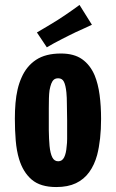

<svg xmlns="http://www.w3.org/2000/svg" viewBox="-20 -745 467 775"><path d="M207 10Q143 10 108 -20Q73 -50 57 -103Q47 -136 43.5 -177.5Q40 -219 40 -266Q40 -299 42.5 -328.5Q45 -358 51 -384Q57 -410 67 -432Q87 -478 125.5 -503.5Q164 -529 226 -529Q279 -529 311.5 -506Q344 -483 362 -441Q376 -407 382 -362Q388 -317 388 -265Q388 -223 384 -186.5Q380 -150 372 -119Q361 -79 340 -50Q319 -21 286.5 -5.5Q254 10 207 10ZM215 -94Q231 -94 239 -110Q247 -126 249 -154Q251 -168 251 -184Q251 -200 251 -218.5Q251 -237 251 -259Q250 -295 250 -323.5Q250 -352 248 -372Q245 -401 238 -415Q231 -429 215 -429Q204 -429 197.5 -423.5Q191 -418 187 -407.5Q183 -397 180 -381Q178 -367 177.5 -348.5Q177 -330 177 -307.5Q177 -285 177 -259Q177 -238 177 -219.5Q177 -201 178 -185.5Q179 -170 180 -156Q183 -126 191 -110Q199 -94 215 -94ZM169 -554 129 -614Q143 -622 157 -630.5Q171 -639 185.5 -647.5Q200 -656 214 -665Q229 -675 243.5 -684.5Q258 -694 272.5 -704.5Q287 -715 301 -725L351 -645Q334 -637 317.5 -629.5Q301 -622 285.5 -615Q270 -608 255 -600Q241 -593 226.5 -585.5Q212 -578 198 -570.5Q184 -563 169 -554Z"/></svg>

Font: Truculenta Black
Style: Regular
Weight: 900
Version: Version 1.002